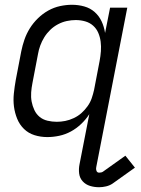

<svg xmlns="http://www.w3.org/2000/svg" viewBox="-20 -562 590 804"><path d="M395 222Q375 222 357 216.5Q339 211 326.5 197.5Q314 184 311.5 165Q309 146 313 126L354 -84Q340 -62 320 -43Q300 -24 277 -11.5Q254 1 228.5 6.5Q203 12 178 12Q150 12 124.5 4Q99 -4 80.5 -22Q62 -40 52 -64.5Q42 -89 38.5 -115.5Q35 -142 38 -170.5Q41 -199 46 -227L69 -347Q74 -372 82.5 -396.5Q91 -421 105 -443.5Q119 -466 139 -485.5Q159 -505 182.5 -518Q206 -531 231.5 -536.5Q257 -542 281 -542Q308 -542 333 -535Q358 -528 376.5 -511.5Q395 -495 405.5 -472.5Q416 -450 420 -424L441 -530H513L383 138Q381 146 384 153.5Q387 161 395 161Q400 161 404 160Q408 159 411 157L505 90L545 140L451 207Q439 215 424 218.5Q409 222 395 222ZM218 -52Q235 -52 253 -55.5Q271 -59 289 -67.5Q307 -76 321 -88.5Q335 -101 346.5 -117Q358 -133 364 -150.5Q370 -168 374 -186L397 -306Q401 -327 402.5 -347.5Q404 -368 401.5 -387.5Q399 -407 391.5 -424.5Q384 -442 370 -454.5Q356 -467 337 -472.5Q318 -478 297 -478Q279 -478 260 -474Q241 -470 223 -460.5Q205 -451 190.5 -437Q176 -423 165.5 -406Q155 -389 148.5 -371Q142 -353 139 -335L116 -215Q112 -195 110.5 -175Q109 -155 112.5 -136.5Q116 -118 124 -101Q132 -84 146 -72.5Q160 -61 179 -56.5Q198 -52 218 -52Z"/></svg>

Font: Lode
Style: Italic
Weight: 400
Italic angle: -11°
Monospace: yes
Designer: Belleve Invis
Foundry: Belleve Invis
Version: Version 29.2.0; ttfautohint (v1.8.3)